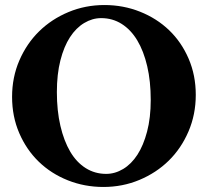

<svg xmlns="http://www.w3.org/2000/svg" viewBox="-20 -732 826 763"><path d="M391 11Q316 11 249.5 -15.5Q183 -42 134 -89.5Q85 -137 56.5 -203Q28 -269 28 -347Q28 -425 57 -492Q86 -559 135.5 -607.5Q185 -656 252 -684Q319 -712 395 -712Q470 -712 536.5 -685.5Q603 -659 652 -612Q701 -565 729.5 -499Q758 -433 758 -355Q758 -277 729 -209.5Q700 -142 650.5 -93.5Q601 -45 534 -17Q467 11 391 11ZM402 -41Q437 -41 469.5 -60.5Q502 -80 526 -117Q550 -154 564.5 -209Q579 -264 579 -335Q579 -409 565 -469Q551 -529 525.5 -571.5Q500 -614 463.5 -637Q427 -660 382 -660Q347 -660 314.5 -640.5Q282 -621 258 -584Q234 -547 220 -492Q206 -437 206 -366Q206 -292 220 -232Q234 -172 259 -129.5Q284 -87 320.5 -64Q357 -41 402 -41Z"/></svg>

Font: Redaction
Style: Bold
Weight: 700
Designer: Jeremy Mickel / Forest Young
Foundry: MCKL
Version: Version 2.001; Redaction Bold